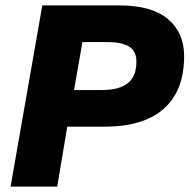

<svg xmlns="http://www.w3.org/2000/svg" viewBox="-20 -688 699 708"><path d="M19 0 136 -668H421Q540 -668 599.5 -617.5Q659 -567 659 -481Q659 -395 625 -337Q591 -279 526 -250Q461 -221 366 -221H228L191 0ZM253 -356H358Q397 -356 425 -366.5Q453 -377 468 -400Q483 -423 483 -460Q483 -501 455 -517Q427 -533 376 -533H284Z"/></svg>

Font: Gantari ExtraBold
Style: Italic
Weight: 800
Italic angle: -10°
Designer: Anugrah Pasau
Foundry: Lafontype
Version: Version 1.000